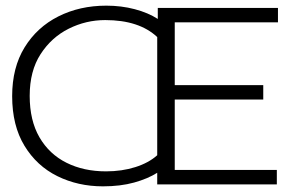

<svg xmlns="http://www.w3.org/2000/svg" viewBox="-20 -652 1040 679"><path d="M344 7Q256 7 183 -29Q110 -65 66.5 -136.5Q23 -208 23 -312Q23 -413 67 -484.5Q111 -556 186.5 -594Q262 -632 356 -632Q409 -632 456.5 -619.5Q504 -607 538 -585V-624H963V-573H598V-351H911V-300H598V-51H959V0H536V-41Q503 -20 454.5 -6.5Q406 7 344 7ZM355 -46Q411 -46 458.5 -61Q506 -76 536 -103V-521Q472 -581 352 -581Q284 -581 223 -550.5Q162 -520 123.5 -460.5Q85 -401 85 -313Q85 -226 119.5 -166.5Q154 -107 215 -76.5Q276 -46 355 -46Z"/></svg>

Font: Inconsolata UltraExpanded Light
Style: Regular
Weight: 300
Width: 9
Monospace: yes
Designer: Raph Levien, Cyreal, Brenton Simpson
Foundry: Raph Levien, Cyreal, Google
Version: Version 3.001; ttfautohint (v1.8.2.53-6de2)